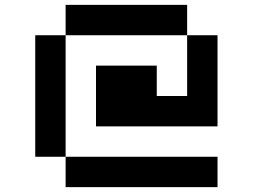

<svg xmlns="http://www.w3.org/2000/svg" viewBox="-20 -895 1040 790"><path d="M875 -375V-750H125V-250H875V-125H250V-875H750V-500H625V-625H375V-375Z"/></svg>

Font: Picon
Style: Regular
Weight: 400
Designer: yne
Foundry: yne
Version: Version 21.02.27; git-deadbeef-release